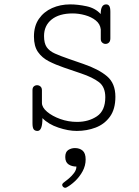

<svg xmlns="http://www.w3.org/2000/svg" viewBox="-20 -600 645 892"><path d="M282.7 272.5Q277.8 272.5 273.4 268.3Q269 264.2 269 259.3Q269 253.4 274.9 249Q285.6 241.2 299.6 229.5Q313.5 217.8 324.2 203.4Q335 189 335 173.8Q313.5 173.8 298.3 163.6Q283.2 153.3 283.2 129.4Q283.2 106 297.1 96.9Q311 87.9 328.1 87.9Q350.1 87.9 364 99.9Q377.9 111.8 377.9 141.1Q377.9 169.4 363.8 195.6Q349.6 221.7 328.6 241.5Q307.6 261.2 287.6 271.5Q286.1 272.5 282.7 272.5ZM154.3 8.3Q142.1 8.3 136.5 0.7Q130.9 -6.8 130.9 -27.8V-181.2Q130.9 -192.9 137.2 -198.5Q143.6 -204.1 152.3 -204.1Q161.1 -204.1 168 -198.2Q174.8 -192.4 174.8 -180.2V-122.1Q174.8 -101.1 198.7 -80.8Q222.7 -60.5 260 -47.1Q297.4 -33.7 337.9 -33.7Q391.6 -33.7 430.4 -59.8Q469.2 -85.9 469.2 -148.4Q469.2 -195.8 439.9 -218.3Q410.6 -240.7 356.9 -258.8L276.9 -286.1Q238.3 -299.3 206.8 -315.4Q175.3 -331.5 156.5 -358.4Q137.7 -385.3 137.7 -430.2Q137.7 -479 160.6 -512.2Q183.6 -545.4 221.9 -562.5Q260.3 -579.6 306.2 -579.6Q341.3 -579.6 381.8 -571Q422.4 -562.5 447.8 -534.7Q447.8 -579.6 473.1 -579.6Q482.9 -579.6 487.8 -572Q492.7 -564.5 492.7 -545.4V-421.9Q492.7 -408.7 486.1 -402.3Q479.5 -396 470.2 -396Q461.9 -396 455.1 -401.9Q448.2 -407.7 448.2 -418.9V-463.4Q445.3 -488.8 424.8 -505.1Q404.3 -521.5 375.2 -529.5Q346.2 -537.6 317.4 -537.6Q254.9 -537.6 219.7 -509.3Q184.6 -481 184.6 -432.6Q184.6 -398.9 197 -380.9Q209.5 -362.8 235.1 -351.3Q260.7 -339.8 300.3 -326.2L366.7 -303.2Q438 -278.8 477.1 -245.8Q516.1 -212.9 516.1 -150.4Q516.1 -92.8 490.7 -57.9Q465.3 -22.9 424.3 -7.3Q383.3 8.3 336.4 8.3Q297.4 8.3 251 -7.3Q204.6 -22.9 177.2 -51.3Q177.2 8.3 154.3 8.3Z"/></svg>

Font: Cutive Mono
Style: Regular
Weight: 400
Designer: Vernon Adams
Foundry: Vernon Adams
Version: Version 1.110; ttfautohint (v1.8.4.7-5d5b)